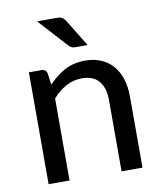

<svg xmlns="http://www.w3.org/2000/svg" viewBox="-82 -792 723 858"><g transform="rotate(-10 279.5 -363.0)"><path d="M69 0ZM69 0V-507.5H126Q146 -507.5 151 -488.5L158 -436Q191 -471.5 231.5 -493.5Q272 -515.5 325 -515.5Q366.5 -515.5 398.2 -501.5Q430 -487.5 451.5 -462.2Q473 -437 484 -401.8Q495 -366.5 495 -323.5V0H400V-323.5Q400 -378.5 374.5 -409.2Q349 -440 297 -440Q258.5 -440 225.5 -422Q192.5 -404 164 -372.5V0ZM234 -725.5Q251 -725.5 259.2 -720Q267.5 -714.5 274.5 -703L348.5 -582H294.5Q283.5 -582 276.2 -585.2Q269 -588.5 262 -596.5L144.5 -725.5Z"/></g></svg>

Font: Lato Medium
Style: Regular
Weight: 500
Designer: Lukasz Dziedzic
Foundry: tyPoland Lukasz Dziedzic
Version: Version 2.006; 2014-01-15